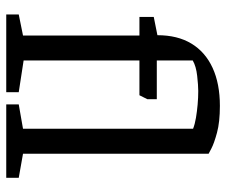

<svg xmlns="http://www.w3.org/2000/svg" viewBox="-76 -666 741 630"><g transform="rotate(90 295.0 -350.5)"><path d="M27 -41 96 -55V-437H35V-484L95 -496Q95 -562 122.5 -607.5Q150 -653 202 -677Q254 -701 327 -701Q380 -701 415 -691.5Q450 -682 467 -673Q484 -664 484 -664V-55L563 -41V0H322V-41L402 -55V-613Q387 -619 366 -622.5Q345 -626 322.5 -628Q300 -630 278 -630Q260 -630 228.5 -626.5Q197 -623 178 -612V-494H305V-463L292 -437H178V-57L282 -41V0H27Z"/></g></svg>

Font: Faustina VF Beta
Style: Regular
Weight: 400
Designer: Alfonso Garcia
Foundry: Omnibus-Type
Version: Version 1.006